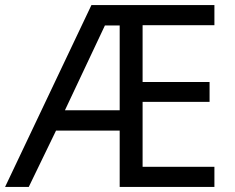

<svg xmlns="http://www.w3.org/2000/svg" viewBox="-21 -734 922 754"><path d="M821 0H449V-221H199L92 0H-1L338 -714H821V-635H539V-412H802V-334H539V-79H821ZM234 -301H449V-634H391Z"/></svg>

Font: Noto Sans Mandaic
Style: Regular
Weight: 400
Designer: Monotype Design Team
Foundry: Monotype Imaging Inc.
Version: Version 2.002; ttfautohint (v1.8.4.7-5d5b)